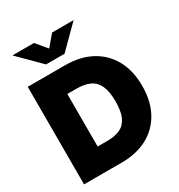

<svg xmlns="http://www.w3.org/2000/svg" viewBox="-217 -1097 1156 1240"><g transform="rotate(-30 360.5 -476.5)"><path d="M326.7 0H127.4V-168H318.4Q373.5 -168 411.9 -185.8Q450.2 -203.6 470 -246.3Q489.7 -289.1 489.7 -363.3Q489.7 -438 469.5 -480.7Q449.2 -523.4 409.9 -541.5Q370.6 -559.6 312.5 -559.6H124.5V-727.5H323.7Q436 -727.5 517.8 -683.6Q599.6 -639.6 644.3 -558.1Q689 -476.6 689 -363.3Q689 -250.5 644.5 -168.9Q600.1 -87.4 518.8 -43.7Q437.5 0 326.7 0ZM243.7 -727.5V0H45.4V-727.5ZM221.7 -952.6 289.1 -872.1 356.9 -952.6H515.1V-950.2L357.9 -793.5H220.2L63.5 -950.2V-952.6Z"/></g></svg>

Font: Inter 17pt Black
Style: Regular
Weight: 900
Version: Version 4.001;git-66647c0bb